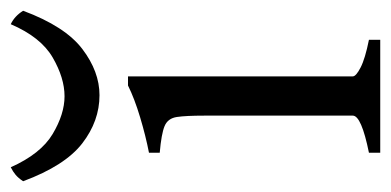

<svg xmlns="http://www.w3.org/2000/svg" viewBox="-224 -522 727 357"><g transform="rotate(-90 139.5 -343.5)"><path d="M34 0V-21Q103 -35 103 -51V-327Q103 -361 100.5 -378Q98 -395 83.5 -401Q69 -407 34 -410V-430Q65 -436 100 -446.5Q135 -457 159 -469H176V-51Q176 -45 192.5 -36.5Q209 -28 244 -21V0ZM141 -522Q93 -522 51.5 -554Q10 -586 -19 -664Q-13 -673 -7 -678Q-1 -683 7 -687Q32 -631 69 -609Q106 -587 139 -587Q173 -587 211 -609Q249 -631 273 -687Q288 -680 298 -664Q269 -586 227 -554Q185 -522 141 -522Z"/></g></svg>

Font: ChillKai
Style: Regular
Weight: 400
Designer: ChillType
Foundry: 寒蝉字型
Version: Version 2.000